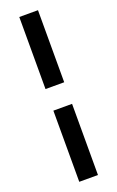

<svg xmlns="http://www.w3.org/2000/svg" viewBox="-173 -727 607 994"><g transform="rotate(-20 130.5 -230.0)"><path d="M79 -287V-684H182V-287ZM79 224V-168H182V224Z"/></g></svg>

Font: Kreon Medium
Style: Regular
Weight: 500
Version: Version 2.002